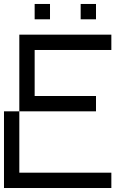

<svg xmlns="http://www.w3.org/2000/svg" viewBox="-20 -943 655 963"><path d="M153.8 -846.2V-923.1H230.8V-846.2ZM384.6 -846.2V-923.1H461.5V-846.2ZM0 0V-384.6H76.9V-76.9H538.5V0ZM76.9 -384.6V-769.2H538.5V-692.3H153.8V-461.5H461.5V-384.6Z"/></svg>

Font: Mintsoda - Lime Green 13x16
Style: Regular
Weight: 400
Designer: Mintsoda-15
Version: Version 1.0